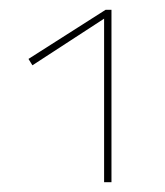

<svg xmlns="http://www.w3.org/2000/svg" viewBox="-20 -777 335 391"><path d="M207 -757V-406H192V-739L46 -644L38 -657L195 -757Z"/></svg>

Font: Ysabeau Thin
Style: Regular
Weight: 200
Designer: Christian Thalmann (Catharsis Fonts)
Version: Version 0.003